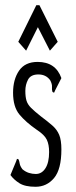

<svg xmlns="http://www.w3.org/2000/svg" viewBox="-20 -705 290 735"><path d="M116 10Q76 10 54.5 -3.5Q33 -17 20 -35L42 -88L45 -97L51 -95Q54 -88 55.5 -78.5Q57 -69 66 -57Q78 -47 91 -43Q104 -39 117 -39Q140 -39 154 -61Q168 -83 168 -123Q168 -152 159 -170.5Q150 -189 121 -208Q79 -237 54.5 -266.5Q30 -296 30 -350Q30 -401 53 -434.5Q76 -468 124 -468Q193 -468 215 -406L191 -359L187 -350L181 -353Q178 -361 179 -372Q180 -383 172 -398Q156 -420 127 -420Q98 -420 87.5 -400.5Q77 -381 77 -357Q77 -334 81.5 -319.5Q86 -305 99 -292Q112 -279 136 -260Q164 -239 181 -224Q198 -209 206.5 -189Q215 -169 215 -133Q215 -57 187 -23.5Q159 10 116 10ZM80 -511 50 -545 119 -685H131L201 -545L171 -511L125 -601Z"/></svg>

Font: Inconsolata UltraCondensed
Style: Regular
Weight: 400
Width: 1
Monospace: yes
Designer: Raph Levien, Cyreal, Brenton Simpson
Foundry: Raph Levien, Cyreal, Google
Version: Version 3.001; ttfautohint (v1.8.2.53-6de2)